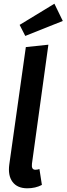

<svg xmlns="http://www.w3.org/2000/svg" viewBox="-20 -993 356 1027"><path d="M271 -973.1 315.9 -880.9 115.2 -800.8 85 -859.9ZM238.8 -753.9 150.9 -117.2Q147 -85 168.9 -85Q180.7 -85 190.9 -88.9L204.1 -3.9Q169.9 14.2 126 14.2Q72.8 14.2 47.1 -20Q21.5 -54.2 29.8 -113.8L118.2 -741.2Z"/></svg>

Font: Fira Sans Compressed Medium
Style: Italic
Weight: 500
Width: 3
Italic angle: -8°
Designer: Carrois Corporate & Edenspiekermann AG
Foundry: Carrois Corporate GbR & Edenspiekermann AG
Version: Version 4.203;PS 004.203;hotconv 1.0.88;makeotf.lib2.5.64775